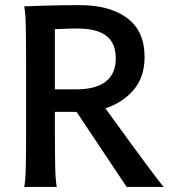

<svg xmlns="http://www.w3.org/2000/svg" viewBox="-20 -738 694 758"><path d="M204.1 0H75.7Q80.6 -26.4 81.8 -73.7Q83 -121.1 83 -212.4V-488.3Q83 -582.5 81.8 -634.8Q80.6 -687 75.7 -712.9Q93.8 -713.9 158.4 -715.8Q223.1 -717.8 294.4 -717.8Q413.1 -717.8 481.9 -666.7Q550.8 -615.7 550.8 -513.2Q550.8 -433.6 507.3 -382.8Q463.9 -332 396 -310.5Q597.2 -32.2 626.5 0H480L282.2 -296.4H196.8V-212.4Q196.8 -125.5 198 -75.7Q199.2 -25.9 204.1 0ZM196.8 -385.3H281.7Q357.4 -385.3 397.2 -415.8Q437 -446.3 437 -507.8Q437 -567.9 399.7 -596.7Q362.3 -625.5 284.2 -625.5Q254.9 -625.5 212.9 -623.5L196.8 -623Z"/></svg>

Font: Lesson One Medium
Style: Regular
Weight: 500
Designer: But Ko, Victor Gaultney, Annie Olsen, Julie Remington, Don Collingsworth, Eric Hays, Becca Hirsbrunner
Version: Version 1.100